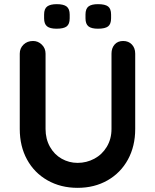

<svg xmlns="http://www.w3.org/2000/svg" viewBox="-20 -898 745 923"><path d="M630 -640V-278Q630 -195 595 -131Q560 -67 497 -31Q434 5 353 5Q272 5 208.5 -31Q145 -67 110 -131Q75 -195 75 -278V-640Q75 -666 93 -683.5Q111 -701 139 -701Q163 -701 181 -683.5Q199 -666 199 -640V-278Q199 -230 220 -192.5Q241 -155 276.5 -135Q312 -115 353 -115Q396 -115 433.5 -135Q471 -155 493.5 -192.5Q516 -230 516 -278V-640Q516 -667 531 -684Q546 -701 572 -701Q598 -701 614 -684Q630 -667 630 -640ZM192 -810V-828Q192 -856 207 -867Q222 -878 253 -878Q286 -878 300.5 -866.5Q315 -855 315 -828V-810Q315 -782 300.5 -771Q286 -760 252 -760Q220 -760 206 -771.5Q192 -783 192 -810ZM391 -810V-828Q391 -856 405.5 -867Q420 -878 451 -878Q485 -878 499.5 -867Q514 -856 514 -828V-810Q514 -782 499.5 -771Q485 -760 451 -760Q419 -760 405 -771.5Q391 -783 391 -810Z"/></svg>

Font: Quicksand
Style: Bold
Weight: 700
Version: Version 3.000